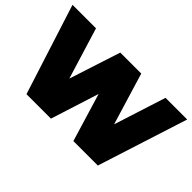

<svg xmlns="http://www.w3.org/2000/svg" viewBox="-99 -1052 1404 1404"><g transform="rotate(45 603.0 -350.0)"><path d="M234 0 10 -700H253L375 -302L504 -700H721L843 -297L972 -700H1196L972 0H719L606 -374L487 0Z"/></g></svg>

Font: Montserrat Thin Black
Style: Regular
Weight: 900
Version: Version 9.000